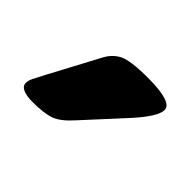

<svg xmlns="http://www.w3.org/2000/svg" viewBox="-54 -785 278 278"><g transform="rotate(45 85.0 -646.5)"><path d="M27 -575Q0 -575 0 -588Q0 -593 3.5 -599.5Q7 -606 12 -616L52 -691Q59 -705 71.5 -711.5Q84 -718 120 -718Q170 -718 170 -702Q170 -689 145 -661L90 -601Q75 -584 62.5 -579.5Q50 -575 27 -575Z"/></g></svg>

Font: Asap Semi Expanded Medium
Style: Regular
Weight: 500
Width: 6
Designer: Pablo Cosgaya
Foundry: Omnibus-Type
Version: Version 3.001; ttfautohint (v1.8.4.7-5d5b)